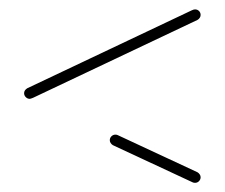

<svg xmlns="http://www.w3.org/2000/svg" viewBox="-20 -469 490 419"><path d="M417.8 -82.2Q417.8 -77.4 414.3 -73.7Q410.7 -70 405.6 -70Q402.6 -70 400.4 -71.1L226.3 -152.2Q223.3 -154.1 221.5 -156.9Q219.6 -159.6 219.6 -163Q219.6 -168.1 223.3 -171.7Q227 -175.2 231.9 -175.2Q234.8 -175.2 237 -174.1L411.1 -93Q414.1 -91.1 415.9 -88.3Q417.8 -85.6 417.8 -82.2ZM405.6 -448.5Q410.7 -448.5 414.3 -445Q417.8 -441.5 417.8 -436.3Q417.8 -433 415.9 -430.2Q414.1 -427.4 411.1 -425.6L52.2 -255.6Q46.7 -253.3 44.8 -253.3Q40 -253.3 36.3 -257Q32.6 -260.7 32.6 -265.6Q32.6 -268.9 34.4 -271.7Q36.3 -274.4 39.3 -276.3L398.1 -446.3Q402.6 -448.5 405.6 -448.5Z"/></svg>

Font: 26F Galaxy Hebrew Thin
Style: Regular
Weight: 100
Designer: C₂₉H₂₅N₃O₅
Version: Version 1.000